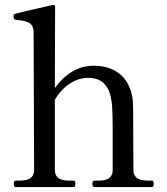

<svg xmlns="http://www.w3.org/2000/svg" viewBox="-20 -757 675 777"><path d="M583 -26C553 -26 520 -30 520 -70C520 -70 519 -183 519 -268C519 -296 519 -321 518 -339C515 -415 471 -491 359 -491C295 -491 243 -457 202 -401L203 -730C203 -735 200 -738 194 -737C162 -730 53 -705 41 -701C36 -699 35 -697 35 -692V-686C35 -682 38 -677 44 -677C85 -672 116 -670 116 -625L118 -70C118 -30 86 -26 55 -26H44C38 -26 36 -21 36 -13C36 -5 38 0 44 0H277C284 0 285 -5 285 -13C285 -21 284 -26 277 -26H265C234 -26 202 -30 202 -70V-353C237 -413 288 -442 337 -442C413 -442 430 -383 434 -323C435 -306 436 -275 436 -240V-70C436 -30 404 -26 374 -26H362C356 -26 354 -21 354 -13C354 -5 356 0 362 0H595C600 0 602 -5 602 -13C602 -21 600 -26 595 -26Z"/></svg>

Font: Shippori Mincho OTF Medium
Style: Regular
Weight: 500
Designer: FONTDASU
Foundry: FONTDASU / Google Inc. / but / Adobe
Version: Version 3.300;hotconv 1.0.109;makeotfexe 2.5.65596